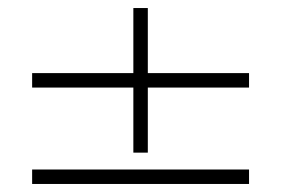

<svg xmlns="http://www.w3.org/2000/svg" viewBox="-20 -500 700 478"><path d="M312 -480H348V-120H312ZM60 -282V-318H600V-282ZM60 -42V-78H600V-42Z"/></svg>

Font: Kalnia Expanded
Style: Regular
Weight: 400
Width: 7
Designer: Frida Medrano
Foundry: Frida Medrano
Version: Version 1.105